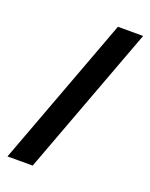

<svg xmlns="http://www.w3.org/2000/svg" viewBox="-136 -787 671 859"><g transform="rotate(20 200.0 -357.0)"><path d="M8 0 274 -714H394L128 0Z"/></g></svg>

Font: Noto Sans Khmer SemiCondensed SemiBold
Style: Regular
Weight: 600
Width: 4
Designer: Danh Hong and the Monotype Design Team
Foundry: Monotype Imaging Inc.
Version: Version 2.004; ttfautohint (v1.8.4.7-5d5b)